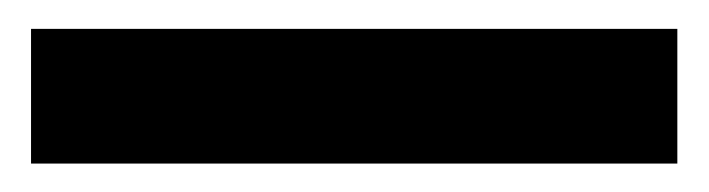

<svg xmlns="http://www.w3.org/2000/svg" viewBox="-20 -20 491 133"><path d="M449.2 93.3H1.5V0H449.2Z"/></svg>

Font: RobotoDraft Medium
Style: Regular
Weight: 500
Version: Version 2.001152; 2014